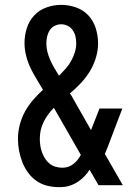

<svg xmlns="http://www.w3.org/2000/svg" viewBox="-20 -763 540 791"><path d="M223 8Q198 8 174 2Q150 -4 130 -18Q110 -32 95.5 -52Q81 -72 72 -95Q63 -118 58.5 -142Q54 -166 54 -191Q54 -220 61.5 -249Q69 -278 83 -303.5Q97 -329 116.5 -351.5Q136 -374 157 -393Q144 -416 130 -438.5Q116 -461 105 -484.5Q94 -508 87.5 -534Q81 -560 81 -586Q81 -617 90.5 -647Q100 -677 121 -699.5Q142 -722 172 -732.5Q202 -743 232 -743Q263 -743 293 -732.5Q323 -722 344 -699.5Q365 -677 374.5 -646.5Q384 -616 384 -585Q384 -555 375 -525Q366 -495 350 -469Q334 -443 313 -420.5Q292 -398 268 -378Q272 -373 275 -368Q278 -363 281 -357L355 -227L390 -316H484L424 -158Q421 -151 418 -143.5Q415 -136 412 -129L486 0H386L349 -64Q332 -36 304.5 -16.5Q277 3 245 7H239L234 8ZM223 -451Q237 -465 250 -479.5Q263 -494 272.5 -511Q282 -528 288 -546.5Q294 -565 294 -585Q294 -599 291 -612.5Q288 -626 280 -638Q272 -650 259 -656.5Q246 -663 232 -663Q218 -663 205 -656.5Q192 -650 184.5 -638Q177 -626 174 -612Q171 -598 171 -584Q171 -566 175.5 -548.5Q180 -531 187.5 -514.5Q195 -498 204 -482.5Q213 -467 223 -451ZM237 -72Q250 -72 261.5 -76Q273 -80 282.5 -87.5Q292 -95 300 -105Q308 -115 313 -125L203 -317L202 -318V-319Q189 -306 178.5 -291.5Q168 -277 160 -261Q152 -245 148 -227.5Q144 -210 144 -192Q144 -178 146 -163.5Q148 -149 153 -135.5Q158 -122 165.5 -110Q173 -98 184 -89Q195 -80 209 -76Q223 -72 237 -72Z"/></svg>

Font: Iosevka SS10 Medium
Style: Regular
Weight: 500
Monospace: yes
Designer: Belleve Invis
Foundry: Belleve Invis
Version: Version 28.0.6; ttfautohint (v1.8.4)